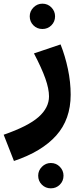

<svg xmlns="http://www.w3.org/2000/svg" viewBox="-56 -620 454 1046"><path d="M-36 114Q97 68 154 17.5Q211 -33 211 -95Q211 -136 191 -192.5Q171 -249 129 -329L274 -378Q299 -315 314 -244Q329 -173 329 -104Q329 30 250.5 118Q172 206 20 257ZM152 337Q152 309 172.5 288.5Q193 268 221 268Q250 268 270 288.5Q290 309 290 337Q290 366 270 386Q250 406 221 406Q192 406 172 386Q152 366 152 337ZM106 -531Q106 -559 126.5 -579.5Q147 -600 175 -600Q204 -600 224 -579.5Q244 -559 244 -531Q244 -502 224 -482Q204 -462 175 -462Q146 -462 126 -482Q106 -502 106 -531Z"/></svg>

Font: FiraGOUPP
Style: Bold
Weight: 700
Designer: bBox Type
Foundry: bBox Type GmbH
Version: Version 1.001